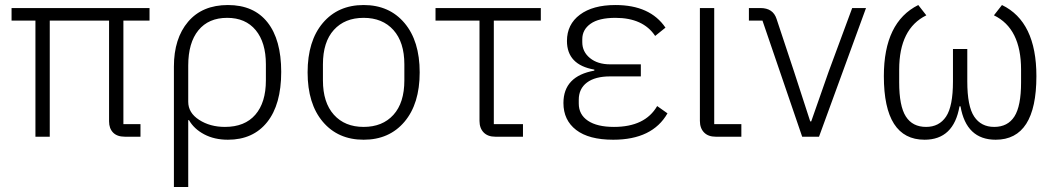

<svg xmlns="http://www.w3.org/2000/svg" viewBox="-20 -544 4201 764"><path d="M471 -462V-50H539V0H477Q446 0 430 -16.5Q414 -33 414 -61V-462H178V0H121V-462H26V-512H575V-462Z M672 200V-279Q672 -391 728.5 -457.5Q785 -524 887 -524Q990 -524 1044.5 -455Q1099 -386 1099 -258Q1099 -128 1043 -58Q987 12 887 12Q833 12 792.5 -9.5Q752 -31 732 -66H729V200ZM875 -39Q954 -39 996 -87.5Q1038 -136 1038 -224V-288Q1038 -375 997.5 -424Q957 -473 884 -473Q810 -473 769.5 -423.5Q729 -374 729 -283V-139Q729 -95 772.5 -67Q816 -39 875 -39Z M1589.5 -59.5Q1529 12 1427 12Q1325 12 1264.5 -59.5Q1204 -131 1204 -256Q1204 -381 1264.5 -452.5Q1325 -524 1427 -524Q1529 -524 1589.5 -452.5Q1650 -381 1650 -256Q1650 -131 1589.5 -59.5ZM1589 -224V-288Q1589 -376 1545.5 -424.5Q1502 -473 1427 -473Q1352 -473 1308.5 -425Q1265 -377 1265 -288V-224Q1265 -136 1308.5 -87.5Q1352 -39 1427 -39Q1502 -39 1545.5 -87Q1589 -135 1589 -224Z M2061 0H1951Q1921 0 1904.5 -17Q1888 -34 1888 -63V-462H1713V-512H2132V-462H1945V-50H2061Z M2595 -122 2636 -93Q2576 12 2420 12Q2323 12 2272.5 -27Q2222 -66 2222 -134Q2222 -241 2345 -263V-267Q2236 -286 2236 -381Q2236 -447 2287.5 -485.5Q2339 -524 2429 -524Q2567 -524 2628 -434L2587 -401Q2539 -473 2429 -473Q2363 -473 2330 -449.5Q2297 -426 2297 -388V-376Q2297 -338 2327.5 -313Q2358 -288 2408 -288H2530V-240H2408Q2348 -240 2315.5 -215.5Q2283 -191 2283 -147V-132Q2283 -88 2319.5 -63.5Q2356 -39 2423 -39Q2547 -39 2595 -122Z M2930 -50V0H2828Q2798 0 2781.5 -17Q2765 -34 2765 -63V-512H2822V-50Z M3239 0H3172L3014 -462H2960V-512H3006Q3056 -512 3070 -469L3140 -258L3204 -61H3208L3277 -258L3371 -512H3426Z M3829 -349V-220Q3829 -121 3856.5 -80Q3884 -39 3936 -39Q3990 -39 4016.5 -80.5Q4043 -122 4043 -216V-267Q4043 -431 3935 -483L3967 -524Q4104 -458 4104 -241Q4104 12 3942 12Q3825 12 3802 -121H3798Q3775 12 3659 12Q3497 12 3497 -241Q3497 -456 3634 -524L3666 -483Q3558 -430 3558 -267V-216Q3558 -122 3584.5 -80.5Q3611 -39 3665 -39Q3717 -39 3744.5 -80Q3772 -121 3772 -220V-349Z"/></svg>

Font: IBM Plex Sans Light
Style: Regular
Weight: 300
Designer: Mike Abbink, Paul van der Laan, Pieter van Rosmalen
Foundry: Bold Monday
Version: Version 3.0